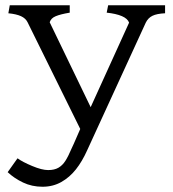

<svg xmlns="http://www.w3.org/2000/svg" viewBox="-20 -491 659 731"><path d="M254.2 70.8Q240 104.2 228.9 121.5Q217.8 138.8 202.5 147.6Q187.2 156.5 163.2 156.5Q139.5 156.5 102.5 141Q65.5 125.5 47.5 112.2L46.5 112L9.2 164.5Q34 187.8 67.8 203.9Q101.5 220 141.8 220Q181.5 220 213.4 202Q245.2 184 269 153.9Q292.8 123.8 312 81L535 -404.8Q543.8 -422.8 560.5 -430.9Q577.2 -439 608.5 -440.5V-471H391.8L386.2 -442.8Q422 -439 444 -429.6Q466 -420.2 471.5 -404.8L325.2 -83L169.2 -406.2Q174 -421.8 191.9 -429.2Q209.8 -436.8 245.5 -442.8V-471H17.2L11.8 -440.5Q42.2 -437.5 60 -429.4Q77.8 -421.2 85 -406.2L285.5 0L261 56.2Z"/></svg>

Font: TMT Limkin
Style: Regular
Weight: 400
Designer: Gabriel Drozdov
Version: Version 1.000;Glyphs 3.1.2 (3151)